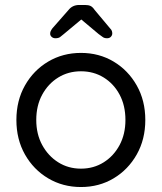

<svg xmlns="http://www.w3.org/2000/svg" viewBox="-20 -743 651 773"><path d="M565 -260Q565 -182 530.5 -121Q496 -60 437.5 -25Q379 10 306 10Q233 10 174 -25Q115 -60 80.5 -121Q46 -182 46 -260Q46 -338 80.5 -399Q115 -460 174 -495Q233 -530 306 -530Q379 -530 437.5 -495Q496 -460 530.5 -399Q565 -338 565 -260ZM485 -260Q485 -318 461.5 -362Q438 -406 397.5 -431Q357 -456 306 -456Q255 -456 214.5 -431Q174 -406 150 -362Q126 -318 126 -260Q126 -203 150 -159Q174 -115 214.5 -89.5Q255 -64 306 -64Q357 -64 397.5 -89.5Q438 -115 461.5 -159Q485 -203 485 -260ZM321 -676 237 -606Q228 -598 221.5 -593.5Q215 -589 203 -589Q194 -589 188 -594.5Q182 -600 182 -607Q182 -613 184 -617.5Q186 -622 191 -629L256 -703Q272 -723 299 -723H322Q336 -723 344.5 -719Q353 -715 361 -703L423 -629Q429 -623 430.5 -618Q432 -613 432 -608Q432 -601 426.5 -595Q421 -589 411 -589Q400 -589 393.5 -594Q387 -599 377 -606L290 -679Z"/></svg>

Font: Quicksand Light Medium
Style: Regular
Weight: 500
Version: Version 3.006